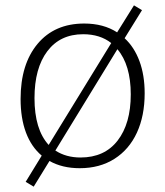

<svg xmlns="http://www.w3.org/2000/svg" viewBox="-20 -621 616 718"><path d="M446 -478Q482 -445 501.5 -392.5Q521 -340 521 -272Q521 -188 492 -125Q463 -62 408 -27Q353 8 278 8Q213 8 165 -19L106 77L76 59L136 -39Q97 -72 77 -125.5Q57 -179 57 -251Q57 -381 120.5 -457Q184 -533 295 -533Q367 -533 418 -500L481 -601L511 -583ZM162 -79 396 -460Q354 -493 291 -493Q205 -493 157 -429.5Q109 -366 109 -254Q109 -137 162 -79ZM469 -268Q469 -378 419 -437L187 -58Q227 -32 281 -32Q371 -32 420 -95.5Q469 -159 469 -268Z"/></svg>

Font: Bitter Pro Light
Style: Regular
Weight: 300
Designer: Sol Matas, and Bitter project Authors
Foundry: Sol Matas
Version: Version 1.010